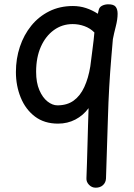

<svg xmlns="http://www.w3.org/2000/svg" viewBox="-20 -570 622 893"><path d="M439 -523Q442 -537 455 -543.5Q468 -550 484 -550Q509 -550 518 -538.5Q527 -527 527 -506Q527 -480 518.5 -447Q510 -414 505 -388L498 -306Q486 -165 482 -23Q478 119 473 260Q472 279 459 291Q446 303 425 303Q407 303 394 289.5Q381 276 382 259Q383 230 384.5 188.5Q386 147 387 101Q388 55 389.5 11Q391 -33 392 -67Q367 -33 330.5 -14Q294 5 250 5Q186 5 142.5 -28Q99 -61 76.5 -116Q54 -171 54 -235Q54 -297 72.5 -352.5Q91 -408 125.5 -450.5Q160 -493 209 -517.5Q258 -542 319 -542Q351 -542 380 -532.5Q409 -523 435 -506ZM148 -236Q148 -186 163 -151Q178 -116 201 -98Q224 -80 247 -80Q292 -80 322.5 -102Q353 -124 372 -165Q391 -206 400 -261Q406 -306 409.5 -335Q413 -364 415.5 -383.5Q418 -403 419 -419Q399 -439 372.5 -448.5Q346 -458 318 -458Q269 -458 230.5 -430Q192 -402 170 -352.5Q148 -303 148 -236Z"/></svg>

Font: Playpen Sans Hebrew
Style: Regular
Weight: 400
Designer: Tom Grace, Laura Meseguer, Veronika Burian, José Scaglione
Foundry: TypeTogether
Version: Version 2.000